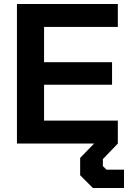

<svg xmlns="http://www.w3.org/2000/svg" viewBox="-20 -720 646 963"><path d="M65 -700H571V-585H201V-408H542V-295H201V-115H571V0H65ZM382 159V72L452 0H571L496 78V113L514 131H602V223H446Z"/></svg>

Font: Chakra Petch
Style: Bold
Weight: 700
Designer: Katatrad Aksorn Co.,Ltd.
Foundry: Cadson Demak Co.,Ltd.
Version: Version 1.000; ttfautohint (v1.6)